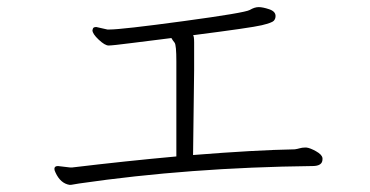

<svg xmlns="http://www.w3.org/2000/svg" viewBox="-20 -617 1040 540"><path d="M526 -420 523 -181Q697 -195 809 -197Q816 -198 823 -200Q830 -202 837 -202H842Q852 -201 869 -191.5Q886 -182 887 -172V-169Q887 -150 859 -150Q513 -146 203 -101Q195 -100 188 -98.5Q181 -97 176 -97Q150 -101 136 -132Q133 -138 133 -142Q133 -150 143 -150L177 -146H183Q333 -164 476 -177V-444Q476 -491 471 -497Q466 -503 462 -510Q456 -509 430.5 -506Q405 -503 350.5 -496Q296 -489 285.5 -489Q275 -489 257.5 -505.5Q240 -522 240 -532Q240 -533 241.5 -537Q243 -541 251 -541L282 -534H288Q322 -534 495.5 -557.5Q669 -581 682.5 -589Q696 -597 707.5 -597Q719 -597 737 -591Q755 -585 755 -572Q755 -564 750 -558.5Q745 -553 716 -546Q687 -539 523 -518Q526 -515 526 -498Z"/></svg>

Font: LXGW WenKai Light
Style: Regular
Weight: 300
Designer: LXGW / Fontworks Inc.
Foundry: LXGW / Fontworks Inc.
Version: Version 1.501; October 10, 2024